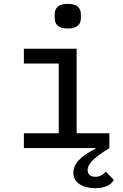

<svg xmlns="http://www.w3.org/2000/svg" viewBox="-20 -769 640 997"><path d="M473 208Q424 208 392.5 187Q361 166 361 127Q361 59 477 3L476 0H104V-77H285V-439H104V-516H378V-77H548V0Q479 43 457 68Q435 93 435 112Q435 149 476 149Q507 149 529 122L571 165Q548 208 473 208ZM264 -675V-694Q264 -749 332 -749Q400 -749 400 -694V-675Q400 -621 332 -621Q264 -621 264 -675Z"/></svg>

Font: IBM Plex Mono Text
Style: Regular
Weight: 450
Designer: Mike Abbink, Paul van der Laan, Pieter van Rosmalen
Foundry: Bold Monday
Version: Version 2.000